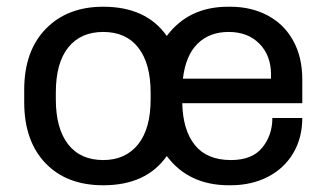

<svg xmlns="http://www.w3.org/2000/svg" viewBox="-20 -541 973 571"><path d="M879 -305V-234H522Q524 -153 560 -109Q596 -65 667 -65Q730 -65 760 -102Q790 -139 790 -190H879Q879 -131 852 -85.5Q825 -40 776.5 -15Q728 10 665 10H661Q541 10 476 -77Q415 10 287 10Q178 10 115 -56Q52 -122 52 -237V-274Q52 -389 116 -455Q180 -521 287 -521Q415 -521 476 -434Q541 -521 658 -521H665Q727 -521 776 -495Q825 -469 852 -420Q879 -371 879 -305ZM146 -265V-246Q146 -159 182.5 -112Q219 -65 287 -65Q353 -65 390.5 -111.5Q428 -158 428 -246V-265Q428 -352 391.5 -399Q355 -446 287 -446Q220 -446 183 -400Q146 -354 146 -265ZM524 -307H786V-319Q786 -376 751.5 -411Q717 -446 660 -446Q603 -446 567.5 -411Q532 -376 524 -307Z"/></svg>

Font: Chivo
Style: Regular
Weight: 400
Designer: Hector Gatti
Foundry: Omnibus-Type
Version: Version 1.003